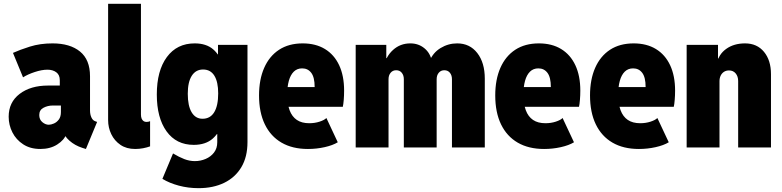

<svg xmlns="http://www.w3.org/2000/svg" viewBox="-20 -772 4093 1005"><path d="M191.4 7.8Q138.7 7.8 101.6 -16.4Q64.5 -40.5 44.9 -79.1Q25.4 -117.7 25.4 -161.1Q25.4 -236.8 82.8 -280.5Q140.1 -324.2 231.4 -324.2H315.4V-219.7H256.8Q230 -219.7 207.8 -208Q185.5 -196.3 185.5 -169.9Q185.5 -146 201.7 -132.6Q217.8 -119.1 235.4 -119.1Q247.1 -119.1 262 -125.5Q276.9 -131.8 287.8 -146.2Q298.8 -160.6 298.8 -185.5V-254.9L293 -274.4V-352.5Q293 -379.9 274.7 -393.6Q256.3 -407.2 228.5 -407.2Q198.7 -407.2 161.9 -395Q125 -382.8 100.6 -367.2L47.9 -495.1Q83 -511.2 136.5 -528.1Q189.9 -544.9 254.9 -544.9Q346.7 -544.9 398.9 -502.2Q451.2 -459.5 451.2 -373V-194.3Q451.2 -173.3 458.3 -157.7Q465.3 -142.1 477.5 -137.7L488.3 -133.8L429.7 7.8L411.1 2Q371.6 -10.7 343.3 -35.9Q314.9 -61 309.6 -88.9L351.6 -58.6H275.4L327.1 -70.3Q316.4 -39.1 279.5 -15.6Q242.7 7.8 191.4 7.8Z M687.5 7.8Q642.1 7.8 610.6 -13.7Q579.1 -35.2 562.5 -69.6Q545.9 -104 545.9 -143.6V-752H717.8V-172.9Q717.8 -159.7 721.4 -151.1Q725.1 -142.6 731.4 -138.2Q737.8 -133.8 746.1 -133.8Q757.8 -133.8 765.6 -137.7V-5.9Q749.5 0 729.2 3.9Q709 7.8 687.5 7.8Z M1019.5 212.9Q965.3 212.9 916 199.7Q866.7 186.5 830.1 164.1L885.7 31.2Q917.5 50.3 944.8 60.8Q972.2 71.3 1000 71.3Q1029.8 71.3 1056.6 59.8Q1083.5 48.3 1100.3 26.4Q1117.2 4.4 1117.2 -27.3V-70.3H1102.5L1124 -125V-426.8L1084 -487.3H1121.1V-537.1H1275.4V-28.3Q1275.4 49.3 1243.4 103Q1211.4 156.7 1153.8 184.8Q1096.2 212.9 1019.5 212.9ZM994.1 -13.7Q902.8 -13.7 851.8 -84.5Q800.8 -155.3 800.8 -277.3Q800.8 -401.9 853.5 -473.4Q906.2 -544.9 999 -544.9Q1059.6 -544.9 1095.9 -513.7Q1132.3 -482.4 1148.7 -424.1Q1165 -365.7 1165 -285.2Q1165 -202.6 1148.4 -141.6Q1131.8 -80.6 1094.2 -47.1Q1056.6 -13.7 994.1 -13.7ZM1040 -150.4Q1080.6 -150.4 1101.3 -184.6Q1122.1 -218.8 1122.1 -283.2Q1122.1 -343.3 1102.1 -375.7Q1082 -408.2 1043 -408.2Q1004.9 -408.2 983.9 -375.5Q962.9 -342.8 962.9 -281.2Q962.9 -217.8 983.2 -184.1Q1003.4 -150.4 1040 -150.4Z M1591.8 7.8Q1510.7 7.8 1453.6 -25.4Q1396.5 -58.6 1366.2 -121.3Q1335.9 -184.1 1335.9 -272.5Q1335.9 -355.5 1362.8 -416.7Q1389.6 -478 1440.7 -511.5Q1491.7 -544.9 1564.5 -544.9Q1632.3 -544.9 1680.9 -515.4Q1729.5 -485.8 1755.4 -430.4Q1781.2 -375 1781.2 -297.9Q1781.2 -272.9 1779.3 -249.3Q1777.3 -225.6 1774.4 -212.9H1472.7V-316.4H1627Q1627 -367.2 1609.4 -390.6Q1591.8 -414.1 1561.5 -414.1Q1535.2 -414.1 1517.8 -397Q1500.5 -379.9 1491.9 -349.1Q1483.4 -318.4 1483.4 -277.3Q1483.4 -228.5 1495.8 -195.1Q1508.3 -161.6 1533.7 -144.3Q1559.1 -127 1598.6 -127Q1627.9 -127 1653.1 -135.3Q1678.2 -143.6 1688.5 -154.3L1748 -27.3Q1721.7 -11.2 1679.2 -1.7Q1636.7 7.8 1591.8 7.8Z M1841.8 0V-537.1H2002V-467.8H2024.4L1988.3 -420.9Q1999.5 -476.6 2037.4 -510.7Q2075.2 -544.9 2127.9 -544.9Q2170.4 -544.9 2201.4 -519.5Q2232.4 -494.1 2240.2 -452.1L2228.5 -469.7H2242.2L2228.5 -452.1Q2246.1 -496.1 2286.1 -520.5Q2326.2 -544.9 2373 -544.9Q2439 -544.9 2478.3 -494.4Q2517.6 -443.8 2517.6 -360.4V0H2345.7V-357.4Q2345.7 -377.9 2335 -391.1Q2324.2 -404.3 2305.7 -404.3Q2287.6 -404.3 2276.6 -391.1Q2265.6 -377.9 2265.6 -357.4V0H2093.8V-357.4Q2093.8 -377.9 2083 -391.1Q2072.3 -404.3 2053.7 -404.3Q2035.6 -404.3 2024.7 -391.1Q2013.7 -377.9 2013.7 -357.4V0Z M2828.1 7.8Q2747.1 7.8 2689.9 -25.4Q2632.8 -58.6 2602.5 -121.3Q2572.3 -184.1 2572.3 -272.5Q2572.3 -355.5 2599.1 -416.7Q2626 -478 2677 -511.5Q2728 -544.9 2800.8 -544.9Q2868.7 -544.9 2917.2 -515.4Q2965.8 -485.8 2991.7 -430.4Q3017.6 -375 3017.6 -297.9Q3017.6 -272.9 3015.6 -249.3Q3013.7 -225.6 3010.7 -212.9H2709V-316.4H2863.3Q2863.3 -367.2 2845.7 -390.6Q2828.1 -414.1 2797.9 -414.1Q2771.5 -414.1 2754.2 -397Q2736.8 -379.9 2728.3 -349.1Q2719.7 -318.4 2719.7 -277.3Q2719.7 -228.5 2732.2 -195.1Q2744.6 -161.6 2770 -144.3Q2795.4 -127 2835 -127Q2864.3 -127 2889.4 -135.3Q2914.6 -143.6 2924.8 -154.3L2984.4 -27.3Q2958 -11.2 2915.5 -1.7Q2873 7.8 2828.1 7.8Z M3324.2 7.8Q3243.2 7.8 3186 -25.4Q3128.9 -58.6 3098.6 -121.3Q3068.4 -184.1 3068.4 -272.5Q3068.4 -355.5 3095.2 -416.7Q3122.1 -478 3173.1 -511.5Q3224.1 -544.9 3296.9 -544.9Q3364.7 -544.9 3413.3 -515.4Q3461.9 -485.8 3487.8 -430.4Q3513.7 -375 3513.7 -297.9Q3513.7 -272.9 3511.7 -249.3Q3509.8 -225.6 3506.8 -212.9H3205.1V-316.4H3359.4Q3359.4 -367.2 3341.8 -390.6Q3324.2 -414.1 3293.9 -414.1Q3267.6 -414.1 3250.2 -397Q3232.9 -379.9 3224.4 -349.1Q3215.8 -318.4 3215.8 -277.3Q3215.8 -228.5 3228.3 -195.1Q3240.7 -161.6 3266.1 -144.3Q3291.5 -127 3331.1 -127Q3360.4 -127 3385.5 -135.3Q3410.6 -143.6 3420.9 -154.3L3480.5 -27.3Q3454.1 -11.2 3411.6 -1.7Q3369.1 7.8 3324.2 7.8Z M3574.2 0V-537.1H3738.3V-465.8H3761.7L3732.4 -438.5Q3740.7 -486.8 3781 -515.9Q3821.3 -544.9 3879.9 -544.9Q3942.4 -544.9 3979 -500.7Q4015.6 -456.5 4015.6 -383.8V0H3843.8V-347.7Q3843.8 -372.1 3830.8 -387.7Q3817.9 -403.3 3795.9 -403.3Q3780.8 -403.3 3769.5 -396Q3758.3 -388.7 3752.2 -376Q3746.1 -363.3 3746.1 -346.7V0Z"/></svg>

Font: Reddit Sans Condensed Black
Style: Regular
Weight: 900
Designer: Stephen Hutchings
Foundry: Reddit
Version: Version 1.014